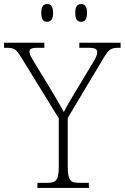

<svg xmlns="http://www.w3.org/2000/svg" viewBox="-30 -924 613 944"><path d="M369 -817C386 -817 398 -827 398 -861C398 -894 386 -904 369 -904C352 -904 340 -894 340 -861C340 -827 352 -817 369 -817ZM202 -817C219 -817 231 -827 231 -861C231 -894 219 -904 202 -904C184 -904 173 -894 173 -861C173 -827 184 -817 202 -817ZM154 0H407V-25H364C315 -25 303 -35 303 -109V-344L480 -640C506 -682 515 -689 555 -689H563V-714H360V-689H405C440 -689 448 -681 448 -667C448 -654 440 -637 427 -616L339 -470C314 -428 294 -395 284 -373C264 -410 240 -451 215 -492L137 -620C125 -640 115 -656 115 -669C115 -681 120 -689 154 -689H188V-714H-10V-689H0C41 -689 48 -683 73 -644L259 -342V-108C259 -35 246 -25 198 -25H154Z"/></svg>

Font: Noto Serif Georgian ExtraLight
Style: Regular
Weight: 200
Designer: Monotype Design Team, Akaki Razmadze
Foundry: Google LLC
Version: Version 2.003